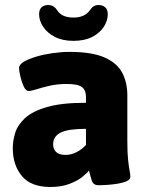

<svg xmlns="http://www.w3.org/2000/svg" viewBox="-20 -738 585 766"><path d="M181 8Q104 8 67.5 -35.5Q31 -79 31 -147Q31 -176 40.5 -207.5Q50 -239 79.5 -266.5Q109 -294 167.5 -311Q226 -328 323 -328V-352Q323 -378 307 -390.5Q291 -403 247 -403Q209 -403 178.5 -396Q148 -389 126.5 -382Q105 -375 94 -375Q83 -375 74.5 -393.5Q66 -412 61 -434Q56 -456 56 -467Q56 -480 75 -491.5Q94 -503 124.5 -512Q155 -521 190 -526Q225 -531 258 -531Q347 -531 397.5 -508.5Q448 -486 468 -447Q488 -408 488 -358V-176Q488 -128 491 -100.5Q494 -73 497 -58Q500 -43 500 -32Q500 -22 486 -15.5Q472 -9 451.5 -5.5Q431 -2 409.5 -0.5Q388 1 373 1Q352 1 346 -18Q340 -37 335 -58Q329 -49 309.5 -33Q290 -17 257.5 -4.5Q225 8 181 8ZM242 -120Q264 -120 285.5 -131Q307 -142 323 -160V-224Q252 -224 222 -209Q192 -194 192 -162Q192 -143 204 -131.5Q216 -120 242 -120ZM273 -575Q229 -575 198.5 -591Q168 -607 152 -631.5Q136 -656 136 -681Q136 -700 146 -709Q156 -718 172 -718Q195 -718 208 -697Q219 -681 235 -674.5Q251 -668 274 -668Q319 -668 340 -699Q352 -718 373 -718Q389 -718 399.5 -709Q410 -700 410 -681Q410 -656 394.5 -631.5Q379 -607 348.5 -591Q318 -575 273 -575Z"/></svg>

Font: Asap ExtraBold
Style: Regular
Weight: 800
Designer: Pablo Cosgaya
Foundry: Omnibus-Type
Version: Version 3.001; ttfautohint (v1.8.4.7-5d5b)